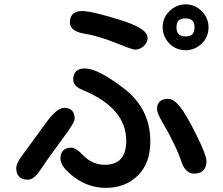

<svg xmlns="http://www.w3.org/2000/svg" viewBox="-20 -823 1040 895"><path d="M280.3 -320.3Q288.1 -320.3 293.9 -318.8Q306.6 -316.4 314.9 -308.1Q328.1 -295.4 328.1 -269.5Q328.1 -265.6 326.9 -262.5Q325.7 -259.3 323.5 -254.4Q321.3 -249.5 315.7 -240.2Q310.1 -231 304.7 -222.9Q299.3 -214.8 293 -205.6Q279.8 -187 261.7 -162.6Q197.8 -76.2 169.4 -32.7Q138.7 14.6 110.4 14.6Q83.5 14.6 69.3 0.5Q55.7 -13.2 55.7 -39.1Q55.7 -50.8 64.5 -68.6Q73.2 -86.4 94.7 -113.8L203.1 -262.2Q247.6 -320.3 280.3 -320.3ZM812.5 -727.1Q802.7 -717.3 802.7 -696.3Q802.7 -673.8 813 -663.6Q823.2 -653.3 845.7 -653.3Q866.7 -653.3 876.5 -663.1Q886.7 -673.3 886.7 -695.3Q886.7 -717.3 876.7 -727.3Q866.7 -737.3 844.7 -737.3Q822.8 -737.3 812.5 -727.1ZM952.1 -696.3Q952.1 -649.4 919.7 -619.1Q887.2 -588.9 845.7 -588.9Q799.8 -588.9 769 -620.8Q738.3 -652.8 738.3 -696.3Q738.3 -740.2 770.3 -771.5Q802.2 -802.7 845.9 -802.7Q889.6 -802.7 920.9 -770.3Q952.1 -737.8 952.1 -696.3ZM819.3 -325.2Q847.2 -291 894.5 -195.8Q920.9 -143.1 931.6 -114Q942.4 -85 942.4 -72.3Q942.4 -33.7 915.5 -20Q902.3 -13.7 883.1 -13.7Q863.8 -13.7 848.6 -28.8Q835 -42 826.7 -66.4Q800.8 -145 736.3 -254.4Q711.9 -296.4 711.9 -314.5Q711.9 -336.9 724.6 -349.6Q737.3 -362.3 763.4 -362.3Q789.6 -362.3 819.3 -325.2ZM312.5 -134.8Q318.8 -134.8 324 -132.6Q329.1 -130.4 332.5 -128.4Q346.2 -121.1 362.8 -103.5Q387.2 -78.1 413.3 -66.4Q439.5 -54.7 466.8 -54.7Q515.6 -54.7 540.5 -79.6Q568.4 -107.4 568.4 -167Q568.4 -319.3 366.7 -402.8Q329.6 -417.5 322.8 -441.4Q321.3 -446.8 321.3 -452.1Q321.3 -477.1 334.7 -490.5Q348.1 -503.9 375.5 -503.9Q436.5 -503.9 558.1 -410.2Q680.7 -315.9 680.7 -164.1Q680.7 -61.5 622.3 -4.4Q564 52.7 472.7 52.7Q394.5 52.7 328.6 4.9Q261.7 -44.4 261.7 -84Q261.7 -108.4 274.9 -121.6Q288.1 -134.8 312.5 -134.8ZM361.3 -771.5Q406.7 -771.5 534.7 -731.9Q625.5 -704.1 653.8 -675.8Q668 -661.6 668 -646.5Q668 -624 649.4 -607.4Q631.3 -591.8 609.4 -591.8Q605 -591.8 596.9 -594.2Q588.9 -596.7 574.7 -601.6Q560.5 -606.4 515.6 -624.5Q436 -656.7 367.7 -667Q333.5 -673.8 317.9 -689Q305.7 -701.7 305.7 -718.8Q305.7 -743.7 319.6 -757.6Q333.5 -771.5 361.3 -771.5Z"/></svg>

Font: YuPearl-SemiBold
Style: SemiBold
Weight: 600
Designer: Max Yao
Foundry: Max-Everyday
Version: Version 1.011; ttfautohint (v1.8.3)